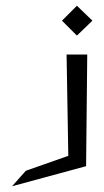

<svg xmlns="http://www.w3.org/2000/svg" viewBox="-20 -641 363 669"><path d="M22 8 280 -62 284 -451H212L218 -98L70 -46ZM196 -569 248 -517 302 -569 248 -621Z"/></svg>

Font: Stormblade
Style: Regular
Weight: 400
Designer: Mew Too
Foundry: Cannot Into Space Fonts
Version: Version 0.77